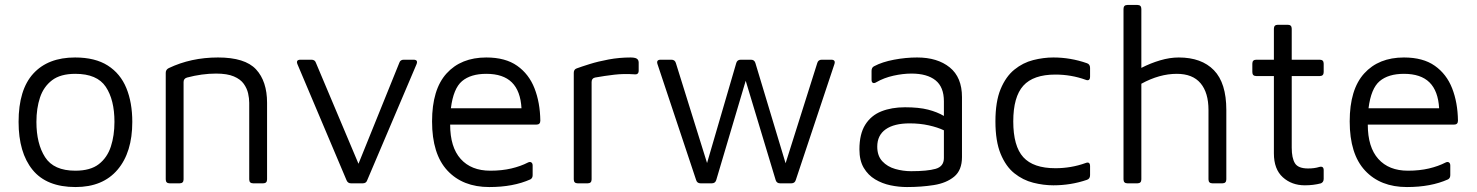

<svg xmlns="http://www.w3.org/2000/svg" viewBox="-20 -740 5960 775"><path d="M285 15Q168 15 111.5 -54.5Q55 -124 55 -248Q55 -378 114.5 -443Q174 -508 283 -508Q364 -508 415 -475.5Q466 -443 490 -384.5Q514 -326 514 -248Q514 -125 454.5 -55Q395 15 285 15ZM284 -51Q345 -51 379 -77.5Q413 -104 427.5 -148.5Q442 -193 442 -248Q442 -337 407 -389.5Q372 -442 284 -442Q224 -442 190 -416Q156 -390 141.5 -346.5Q127 -303 127 -248Q127 -160 162 -105.5Q197 -51 284 -51Z M649 -446Q649 -459 661 -465Q751 -508 860 -508Q969 -508 1013.5 -460Q1058 -412 1058 -325V-16Q1058 0 1042 0H1002Q986 0 986 -16V-325Q986 -343 981.5 -363Q977 -383 964 -401.5Q951 -420 924 -431.5Q897 -443 852 -443Q824 -443 794.5 -439Q765 -435 735 -427Q721 -423 721 -409V-16Q721 0 705 0H665Q649 0 649 -16Z M1397 0Q1384 0 1379 -12L1181 -480Q1173 -499 1193 -499H1237Q1251 -499 1255 -487L1427 -79L1592 -487Q1596 -499 1610 -499H1649Q1669 -499 1661 -480L1462 -12Q1458 0 1444 0Z M1955 15Q1848 15 1786 -51.5Q1724 -118 1724 -250Q1724 -379 1782.5 -443.5Q1841 -508 1943 -508Q2020 -508 2067.5 -474.5Q2115 -441 2137.5 -383.5Q2160 -326 2161 -253Q2161 -237 2145 -237H1797Q1797 -146 1839.5 -98.5Q1882 -51 1959 -51Q2006 -51 2044 -60Q2082 -69 2111 -84Q2119 -88 2124.5 -84.5Q2130 -81 2130 -72V-33Q2130 -21 2121 -16Q2052 15 1955 15ZM1943 -442Q1880 -442 1845 -412.5Q1810 -383 1800 -303H2085Q2081 -373 2046 -407.5Q2011 -442 1943 -442Z M2312 0Q2296 0 2296 -16V-446Q2296 -460 2308 -464Q2327 -471 2360.5 -481.5Q2394 -492 2437 -500Q2480 -508 2526 -508Q2531 -508 2535.5 -507.5Q2540 -507 2544 -506Q2558 -502 2558 -488V-455Q2558 -438 2541 -440Q2498 -443 2459.5 -438.5Q2421 -434 2382 -427Q2368 -424 2368 -409V-16Q2368 0 2352 0Z M2808 0Q2794 0 2790 -13L2634 -481Q2628 -499 2647 -499H2690Q2704 -499 2708 -486L2834 -82L2952 -486Q2956 -499 2970 -499H3011Q3025 -499 3029 -486L3151 -81L3279 -486Q3283 -499 3297 -499H3335Q3354 -499 3348 -481L3192 -13Q3188 0 3174 0H3129Q3115 0 3111 -13L2990 -414L2871 -13Q2867 0 2853 0Z M3641 15Q3608 15 3574.5 8Q3541 1 3512.5 -16Q3484 -33 3466.5 -62.5Q3449 -92 3449 -137Q3449 -199 3472.5 -236.5Q3496 -274 3537.5 -290.5Q3579 -307 3633 -307Q3689 -307 3726 -297.5Q3763 -288 3790 -272V-331Q3790 -389 3756 -416Q3722 -443 3659 -443Q3625 -443 3586.5 -434.5Q3548 -426 3517 -408Q3509 -403 3503.5 -405.5Q3498 -408 3498 -418V-454Q3498 -468 3509 -473Q3541 -490 3588.5 -499Q3636 -508 3682 -508Q3764 -508 3813.5 -468Q3863 -428 3863 -348V-106Q3863 -53 3831.5 -27Q3800 -1 3749.5 7Q3699 15 3641 15ZM3521 -148Q3521 -111 3541.5 -89Q3562 -67 3593.5 -58Q3625 -49 3658 -49Q3723 -49 3756.5 -58.5Q3790 -68 3790 -102V-214Q3765 -226 3729 -234Q3693 -242 3652 -242Q3589 -242 3555 -218Q3521 -194 3521 -148Z M4232 8Q4192 8 4150.5 -2.5Q4109 -13 4074.5 -40.5Q4040 -68 4019 -119Q3998 -170 3998 -250Q3998 -330 4019 -380.5Q4040 -431 4074.5 -459Q4109 -487 4150.5 -497.5Q4192 -508 4232 -508Q4301 -508 4367 -485Q4380 -481 4380 -466V-431Q4380 -411 4362 -418Q4304 -439 4240 -439Q4151 -439 4110.5 -394Q4070 -349 4070 -250Q4070 -150 4110.5 -105.5Q4151 -61 4240 -61Q4304 -61 4362 -82Q4380 -89 4380 -69V-33Q4380 -18 4367 -14Q4335 -3 4301 2.5Q4267 8 4232 8Z M4531 0Q4515 0 4515 -16V-704Q4515 -720 4531 -720H4571Q4587 -720 4587 -704V-466Q4624 -485 4663 -496.5Q4702 -508 4738 -508Q4830 -508 4880 -456.5Q4930 -405 4930 -296V-16Q4930 0 4914 0H4874Q4858 0 4858 -16V-296Q4858 -366 4826 -404Q4794 -442 4730 -442Q4660 -442 4587 -402V-16Q4587 0 4571 0Z M5247 8Q5194 8 5158 -24.5Q5122 -57 5122 -121V-433H5051Q5035 -433 5035 -449V-483Q5035 -499 5051 -499H5122V-624Q5122 -640 5138 -640H5178Q5194 -640 5194 -624V-499H5307Q5323 -499 5323 -483V-449Q5323 -433 5307 -433H5194V-144Q5194 -102 5207 -81Q5220 -60 5260 -60Q5286 -60 5305 -66Q5323 -71 5323 -53V-18Q5323 -5 5312 0Q5282 8 5247 8Z M5659 15Q5552 15 5490 -51.5Q5428 -118 5428 -250Q5428 -379 5486.5 -443.5Q5545 -508 5647 -508Q5724 -508 5771.5 -474.5Q5819 -441 5841.5 -383.5Q5864 -326 5865 -253Q5865 -237 5849 -237H5501Q5501 -146 5543.5 -98.5Q5586 -51 5663 -51Q5710 -51 5748 -60Q5786 -69 5815 -84Q5823 -88 5828.5 -84.5Q5834 -81 5834 -72V-33Q5834 -21 5825 -16Q5756 15 5659 15ZM5647 -442Q5584 -442 5549 -412.5Q5514 -383 5504 -303H5789Q5785 -373 5750 -407.5Q5715 -442 5647 -442Z"/></svg>

Font: Pitagon Sans
Style: Regular
Weight: 400
Designer: Travis Tran
Foundry: Pitagon
Version: Version 1.001; ttfautohint (v1.8.4.7-5d5b);gftools[0.9.26]